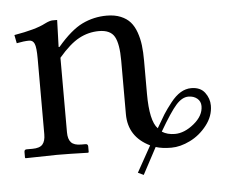

<svg xmlns="http://www.w3.org/2000/svg" viewBox="-44 -492 749 630"><g transform="rotate(-5 331.0 -176.5)"><path d="M363.8 -290.5Q363.8 -346.2 350.3 -369.9Q336.9 -393.6 299.3 -393.6Q264.6 -393.6 233.6 -377Q202.6 -360.4 166 -317.4V-71.8Q166 -49.3 175.8 -38.6Q185.5 -27.8 209 -27.8H223.1Q231.4 -27.8 231.4 -19.5V-1L229.5 1Q166 -1 127 -1L23.4 1L21.5 -1V-19.5Q21.5 -27.8 29.3 -27.8H48.3Q72.3 -27.8 81.8 -38.6Q91.3 -49.3 91.3 -71.8V-320.8Q91.3 -358.4 85.9 -370.4Q80.6 -382.3 68.8 -382.3Q51.3 -382.3 27.3 -377.4L22 -404.8Q93.8 -417 125 -433.6Q141.6 -441.9 150.9 -441.9H166L163.1 -353H166Q210.4 -405.3 248.3 -423.6Q286.1 -441.9 329.1 -441.9Q355.5 -441.9 375 -433.8Q394.5 -425.8 406.5 -412.1Q418.5 -398.4 425.8 -377.7Q433.1 -356.9 435.8 -334.7Q438.5 -312.5 438.5 -283.7V-174.8Q438.5 -85.4 463.9 -59.1Q479.5 -86.4 489.7 -102.8Q500 -119.1 516.4 -139.9Q532.7 -160.6 549.6 -170.7Q566.4 -180.7 584.5 -180.7Q614.7 -180.7 629.4 -161.1Q644 -141.6 644 -118.2Q644 -83.5 620.6 -53.5Q597.2 -23.4 564.9 -7.6Q532.7 8.3 502.9 8.3Q472.7 8.3 451.7 1.5L404.8 89.4L386.2 80.6L434.1 -5.4Q363.8 -39.6 363.8 -114.3ZM476.1 -46.9Q493.7 -35.6 518.6 -35.6Q549.8 -35.6 581.5 -61.5Q613.3 -87.4 613.3 -119.1Q613.3 -134.8 601.8 -144.3Q590.3 -153.8 572.8 -153.8Q552.2 -153.8 532.2 -131.3Q512.2 -108.9 476.1 -46.9Z"/></g></svg>

Font: Libertinage
Style: b
Weight: 400
Designer: OSP
Foundry: OSP
Version: Version 1.0; 2008; OFL relea